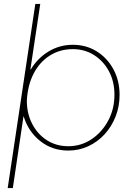

<svg xmlns="http://www.w3.org/2000/svg" viewBox="-20 -750 688 973"><path d="M19 203 159 -730H184L134 -398H136Q170 -455 226 -489Q282 -523 349 -523Q417 -523 470.5 -489.5Q524 -456 555 -398.5Q586 -341 586 -269Q586 -211 566 -160Q546 -109 510.5 -70Q475 -31 427.5 -9Q380 13 326 13Q244 13 183.5 -35.5Q123 -84 100 -160H99L45 203ZM326 -9Q391 -9 444 -44.5Q497 -80 528.5 -139Q560 -198 560 -270Q560 -337 532 -389Q504 -441 456.5 -471Q409 -501 349 -501Q284 -501 232.5 -468.5Q181 -436 150.5 -377Q120 -318 116 -239Q116 -175 143 -122.5Q170 -70 217.5 -39.5Q265 -9 326 -9Z"/></svg>

Font: MuseoModerno Thin Thin
Style: Italic
Weight: 250
Italic angle: -9°
Version: Version 1.003